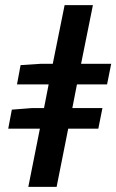

<svg xmlns="http://www.w3.org/2000/svg" viewBox="-20 -726 452 746"><path d="M90 0H200L245 -226H362L378 -306H261L279 -398H396L412 -478H295L341 -706H231L185 -478H137L60 -473L46 -398H169L151 -306H103L26 -300L12 -226H135Z"/></svg>

Font: Source Sans Pro Semibold
Style: Italic
Weight: 600
Italic angle: -11°
Designer: Paul D. Hunt
Foundry: Adobe Systems Incorporated
Version: Version 3.006;hotconv 1.0.111;makeotfexe 2.5.65597